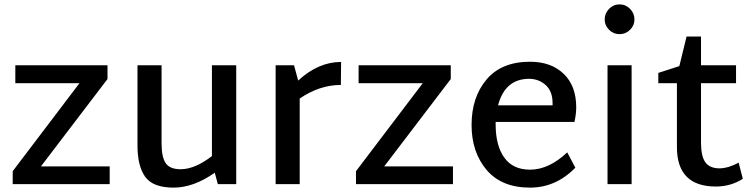

<svg xmlns="http://www.w3.org/2000/svg" viewBox="-20 -841 3443 877"><path d="M167 -81H481V0H38V-59L343 -461H50V-543H471V-480Z M948 -543H1059V0H975L961 -52Q864 16 773 16Q679 16 643.5 -33Q608 -82 608 -176V-543H718V-187Q718 -123 737 -95.5Q756 -68 805 -68Q870 -68 948 -128Z M1538 -558 1537 -453Q1440 -453 1349 -391V0H1239V-543H1323L1342 -473Q1434 -558 1538 -558Z M1735 -81H2049V0H1606V-59L1911 -461H1618V-543H2039V-480Z M2401 -66Q2487 -66 2571 -145L2608 -75Q2519 16 2401 16Q2271 16 2202.5 -65Q2134 -146 2134 -270Q2134 -397 2202.5 -478Q2271 -559 2401 -559Q2497 -559 2554.5 -504Q2612 -449 2612 -351Q2612 -321 2604 -284H2244V-272Q2244 -176 2283.5 -121Q2323 -66 2401 -66ZM2396 -481H2397Q2287 -481 2255 -360H2504V-370Q2504 -424 2472.5 -452.5Q2441 -481 2396 -481Z M2742 -752Q2742 -780 2762 -800.5Q2782 -821 2810 -821Q2838 -821 2858 -800.5Q2878 -780 2878 -752Q2878 -725 2858 -705Q2838 -685 2810 -685Q2782 -685 2762 -705Q2742 -725 2742 -752ZM2755 0V-543H2865V0Z M3354 -98 3373 -24Q3317 11 3250 11Q3072 11 3072 -169V-461H2987V-508L3083 -539L3116 -674H3182V-543H3342V-461H3182V-190Q3182 -127 3202 -99.5Q3222 -72 3267 -72Q3308 -73 3354 -98Z"/></svg>

Font: Martel Sans DemiBold
Style: Regular
Weight: 600
Designer: Dan Reynolds and Mathieu Réguer
Foundry: Dan Reynolds and Mathieu Réguer
Version: Version 1.001;PS 001.001;hotconv 1.0.70;makeotf.lib2.5.58329